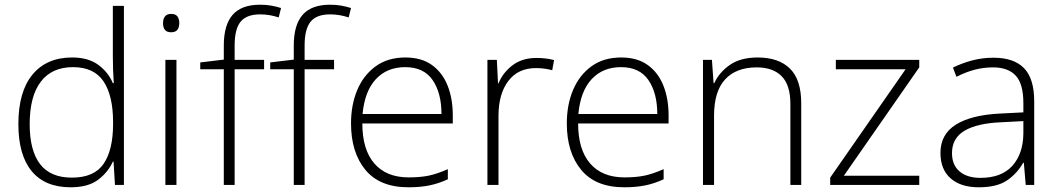

<svg xmlns="http://www.w3.org/2000/svg" viewBox="-20 -785 4493 815"><path d="M280 10Q171 10 114.5 -58.5Q58 -127 58 -258Q58 -396 118 -468.5Q178 -541 286 -541Q355 -541 397.5 -509.5Q440 -478 459 -432H463Q461 -458 460 -488Q459 -518 459 -544V-760H506V0H468L462 -99H459Q439 -54 396.5 -22Q354 10 280 10ZM285 -31Q380 -31 420 -90Q460 -149 460 -259V-266Q460 -379 419.5 -439.5Q379 -500 290 -500Q200 -500 153 -438Q106 -376 106 -258Q106 -146 150 -88.5Q194 -31 285 -31Z M706 -726Q725 -726 733 -715.5Q741 -705 741 -687Q741 -669 733 -658.5Q725 -648 706 -648Q672 -648 672 -687Q672 -705 680.5 -715.5Q689 -726 706 -726ZM729 -531V0H682V-531Z M1101 -491H976V0H930V-491H830V-520L930 -532V-592Q930 -679 967.5 -722Q1005 -765 1084 -765Q1111 -765 1132.5 -761Q1154 -757 1173 -751L1163 -711Q1124 -724 1084 -724Q1027 -724 1001.5 -693Q976 -662 976 -592V-531H1101Z M1398 -491H1273V0H1227V-491H1127V-520L1227 -532V-592Q1227 -679 1264.5 -722Q1302 -765 1381 -765Q1408 -765 1429.5 -761Q1451 -757 1470 -751L1460 -711Q1421 -724 1381 -724Q1324 -724 1298.5 -693Q1273 -662 1273 -592V-531H1398Z M1701 -541Q1769 -541 1813.5 -509Q1858 -477 1880 -421.5Q1902 -366 1902 -295V-261H1518Q1518 -150 1569 -91Q1620 -32 1715 -32Q1764 -32 1800 -39.5Q1836 -47 1881 -67V-24Q1842 -6 1803 2Q1764 10 1714 10Q1592 10 1531 -64Q1470 -138 1470 -261Q1470 -340 1496.5 -403Q1523 -466 1574.5 -503.5Q1626 -541 1701 -541ZM1700 -500Q1623 -500 1575.5 -449Q1528 -398 1519 -301H1854Q1854 -390 1816.5 -445Q1779 -500 1700 -500Z M2257 -539Q2298 -539 2332 -530L2324 -487Q2291 -496 2255 -496Q2179 -496 2137.5 -441Q2096 -386 2096 -293V0H2049V-531H2089L2094 -431H2096Q2114 -476 2155 -507.5Q2196 -539 2257 -539Z M2617 -541Q2685 -541 2729.5 -509Q2774 -477 2796 -421.5Q2818 -366 2818 -295V-261H2434Q2434 -150 2485 -91Q2536 -32 2631 -32Q2680 -32 2716 -39.5Q2752 -47 2797 -67V-24Q2758 -6 2719 2Q2680 10 2630 10Q2508 10 2447 -64Q2386 -138 2386 -261Q2386 -340 2412.5 -403Q2439 -466 2490.5 -503.5Q2542 -541 2617 -541ZM2616 -500Q2539 -500 2491.5 -449Q2444 -398 2435 -301H2770Q2770 -390 2732.5 -445Q2695 -500 2616 -500Z M3196 -541Q3285 -541 3333 -494Q3381 -447 3381 -347V0H3335V-344Q3335 -424 3298 -461.5Q3261 -499 3192 -499Q3105 -499 3058 -448Q3011 -397 3011 -294V0H2964V-531H3002L3009 -432H3012Q3032 -477 3077.5 -509Q3123 -541 3196 -541Z M3882 0H3504V-31L3824 -491H3528V-531H3882V-499L3562 -39H3882Z M4197 -540Q4284 -540 4327 -495.5Q4370 -451 4370 -355V0H4334L4326 -94H4323Q4298 -49 4255 -19.5Q4212 10 4135 10Q4058 10 4015 -28Q3972 -66 3972 -136Q3972 -215 4037.5 -256Q4103 -297 4225 -303L4324 -308V-347Q4324 -429 4291.5 -464Q4259 -499 4195 -499Q4155 -499 4117 -489Q4079 -479 4040 -459L4025 -498Q4063 -517 4106.5 -528.5Q4150 -540 4197 -540ZM4230 -266Q4129 -262 4075 -230.5Q4021 -199 4021 -135Q4021 -85 4053 -57.5Q4085 -30 4142 -30Q4231 -30 4277 -81Q4323 -132 4324 -218V-271Z"/></svg>

Font: Noto Kufi Arabic ExtraLight
Style: Regular
Weight: 200
Designer: Monotype Design Team, David Williams, Khaled Hosny
Foundry: Google LLC
Version: Version 2.109; ttfautohint (v1.8.4.7-5d5b)